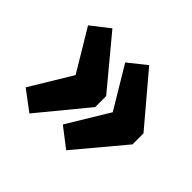

<svg xmlns="http://www.w3.org/2000/svg" viewBox="-118 -622 764 764"><g transform="rotate(45 263.5 -240.5)"><path d="M503 -269 327 -477 252 -417 357 -242 251 -67 333 -4 503 -207ZM293 -269 120 -477 43 -417 148 -242 42 -67 126 -4 293 -207Z"/></g></svg>

Font: Passion One
Style: Regular
Weight: 400
Designer: Alejandro Lo Celso
Foundry: Fontstage
Version: Version 1.001